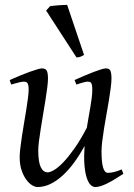

<svg xmlns="http://www.w3.org/2000/svg" viewBox="-20 -732 539 772"><path d="M476.1 -33.2Q436.5 -6.8 408.9 6.6Q381.3 20 362.8 20Q353.5 20 344.5 11.5Q335.4 2.9 328.9 -16.6Q322.3 -36.1 319.6 -67.6Q316.9 -99.1 320.3 -145Q300.3 -108.9 278.1 -78.6Q255.9 -48.3 231.9 -26.4Q208 -4.4 182.6 7.8Q157.2 20 130.9 20Q121.1 20 108.6 12.5Q96.2 4.9 85.2 -10.3Q74.2 -25.4 66.7 -47.9Q59.1 -70.3 59.1 -100.1Q59.1 -114.7 61.8 -137.2Q64.5 -159.7 68.4 -185.5Q72.3 -211.4 77.1 -239.3Q82 -267.1 85.9 -292.5Q89.8 -317.9 92.5 -338.4Q95.2 -358.9 95.2 -371.1Q95.2 -382.3 93.8 -388.9Q92.3 -395.5 89.6 -398.7Q86.9 -401.9 83.3 -402.8Q79.6 -403.8 75.2 -403.8Q70.8 -403.8 62.5 -402.1Q54.2 -400.4 45.9 -397.9Q36.1 -395.5 24.9 -392.1L19 -410.2Q39.6 -419.4 60.3 -428Q81.1 -436.5 98.6 -442.9Q116.2 -449.2 129.6 -453.1Q143.1 -457 148.9 -457Q163.1 -457 168 -447.8Q172.9 -438.5 172.9 -416Q172.9 -401.9 169.9 -378.9Q167 -356 162.6 -328.6Q158.2 -301.3 153.3 -272Q148.4 -242.7 144 -215.3Q139.6 -188 136.7 -165Q133.8 -142.1 133.8 -127.9Q133.8 -81.1 143.8 -60.1Q153.8 -39.1 171.9 -39.1Q181.6 -39.1 197.8 -48.6Q213.9 -58.1 234.4 -79.3Q254.9 -100.6 279.1 -134.8Q303.2 -168.9 329.1 -218.3Q332.5 -239.3 336.2 -260.5Q339.8 -281.7 343.3 -301.5Q346.7 -321.3 348.9 -339.1Q351.1 -356.9 351.1 -371.1Q351.1 -382.3 349.9 -388.9Q348.6 -395.5 346.2 -398.7Q343.8 -401.9 340.6 -402.8Q337.4 -403.8 333 -403.8Q328.6 -403.8 321 -402.1Q313.5 -400.4 305.7 -397.9Q296.9 -395.5 287.1 -392.1L279.8 -410.2Q300.3 -419.4 320.3 -428Q340.3 -436.5 357.2 -442.9Q374 -449.2 386.7 -453.1Q399.4 -457 405.8 -457Q419.4 -457 423.8 -447.8Q428.2 -438.5 428.2 -416Q428.2 -401.9 425.3 -379.2Q422.4 -356.4 418 -329.3Q413.6 -302.2 408.2 -272.7Q402.8 -243.2 398.4 -215.6Q394 -188 391.1 -164.1Q388.2 -140.1 388.2 -124Q388.2 -79.6 394.5 -58.3Q400.9 -37.1 413.1 -37.1Q425.8 -37.1 438.7 -40.3Q451.7 -43.5 469.2 -50.8ZM317.9 -511.2Q308.1 -505.4 302.2 -503.4Q296.4 -501.5 287.6 -501L165.5 -689.5L181.2 -707Q187 -708 196 -709Q205.1 -710 215.1 -710.7Q225.1 -711.4 234.4 -711.9Q243.7 -712.4 250 -712.4Z"/></svg>

Font: Gentium Plus Am
Style: Italic
Weight: 400
Italic angle: -8°
Designer: J. Victor Gaultney, Annie Olsen, Iska Routamaa, Becca Hirsbrunner
Foundry: SIL International
Version: Version 5.000